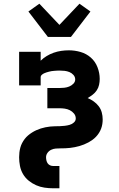

<svg xmlns="http://www.w3.org/2000/svg" viewBox="-20 -799 640 1034"><path d="M238 -600 133 -737 192 -779 300 -665 408 -779 467 -737 362 -600ZM267 215Q243 215 219.5 211.5Q196 208 174.5 198.5Q153 189 134.5 174Q116 159 104 138.5Q92 118 87.5 94.5Q83 71 83 48Q83 35 84.5 22Q86 9 89.5 -4Q93 -17 99 -28.5Q105 -40 113 -50.5Q121 -61 131 -69.5Q141 -78 152 -85Q163 -92 175 -97.5Q187 -103 199.5 -107Q212 -111 224.5 -113.5Q237 -116 250 -117.5Q263 -119 276 -119Q289 -119 302.5 -119.5Q316 -120 329 -121.5Q342 -123 354.5 -126.5Q367 -130 377.5 -139Q388 -148 388 -161Q388 -176 378.5 -187.5Q369 -199 356 -205.5Q343 -212 328.5 -214Q314 -216 300 -216H235V-325H300Q313 -325 326.5 -326.5Q340 -328 352.5 -333Q365 -338 375 -348Q385 -358 385 -371Q385 -385 375.5 -395.5Q366 -406 353.5 -411Q341 -416 327.5 -417.5Q314 -419 300 -419Q293 -419 286 -418.5Q279 -418 272 -417.5Q265 -417 258 -416Q251 -415 244 -413Q237 -411 230 -409Q223 -407 217 -404Q211 -401 205 -396Q199 -391 199 -384V-339H83V-520H199V-472Q213 -486 231 -497Q249 -508 269 -515Q289 -522 309.5 -525Q330 -528 351 -528Q383 -528 414 -519Q445 -510 469 -489Q493 -468 505 -437Q517 -406 517 -374Q517 -358 513.5 -342Q510 -326 501 -312.5Q492 -299 479 -289Q466 -279 452 -271Q469 -264 484.5 -253Q500 -242 511.5 -227Q523 -212 528 -193.5Q533 -175 533 -156Q533 -143 531 -130.5Q529 -118 524.5 -106Q520 -94 513 -83Q506 -72 497 -62.5Q488 -53 477.5 -45.5Q467 -38 456 -32Q445 -26 432.5 -21Q420 -16 408 -12.5Q396 -9 383 -6.5Q370 -4 357.5 -2.5Q345 -1 332 -0.5Q319 0 306 0Q293 0 280.5 1Q268 2 256 7.5Q244 13 236 24Q228 35 228 48Q228 56 230 65Q232 74 237 81Q242 88 250 91.5Q258 95 267 95H300V215Z"/></svg>

Font: Iosevka Etoile Heavy
Style: Regular
Weight: 900
Designer: Belleve Invis
Foundry: Belleve Invis
Version: Version 22.1.2; ttfautohint (v1.8.4)